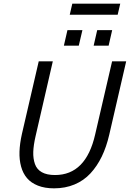

<svg xmlns="http://www.w3.org/2000/svg" viewBox="-20 -1028 715 1058"><path d="M364.3 -946.8 378.4 -1007.8H642.6L628.4 -946.8ZM332 -776.4 351.6 -861.8H434.1L414.1 -776.4ZM496.1 -776.4 515.6 -861.8H598.1L578.6 -776.4ZM277.8 9.8Q226.6 9.8 189 -5.1Q151.4 -20 128.9 -46.4Q106.4 -72.8 96.2 -110.4Q85.9 -147.9 87.4 -192.4Q88.9 -236.8 100.6 -289.1L193.4 -689.9H271L176.3 -278.8Q164.6 -228.5 163.3 -191.2Q162.1 -153.8 172.6 -124Q183.1 -94.2 210.7 -78.9Q238.3 -63.5 283.2 -63.5Q453.6 -63.5 504.4 -287.1L597.7 -689.9H675.3L582 -285.6Q566.4 -218.3 540.8 -165.3Q515.1 -112.3 478.3 -72.5Q441.4 -32.7 390.6 -11.5Q339.8 9.8 277.8 9.8Z"/></svg>

Font: HK Grotesk Italic
Style: Regular
Weight: 400
Italic angle: -13°
Designer: Alfredo Marco Pradil and Stefan Peev
Foundry: Hanken Design Co.
Version: Version 1.000;PS 001.000;hotconv 1.0.88;makeotf.lib2.5.64775